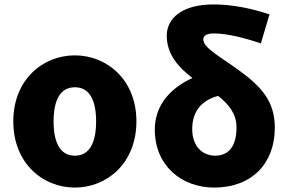

<svg xmlns="http://www.w3.org/2000/svg" viewBox="-20 -833 1304 867"><path d="M318 14C463 14 596 -96 596 -285C596 -473 463 -583 318 -583C173 -583 40 -473 40 -285C40 -96 173 14 318 14ZM318 -130C251 -130 222 -190 222 -285C222 -379 251 -439 318 -439C385 -439 414 -379 414 -285C414 -190 385 -130 318 -130Z M947 14C1118 14 1221 -96 1221 -256C1221 -377 1159 -443 1057 -517C973 -578 898 -617 898 -655C898 -671 912 -682 945 -682C1004 -682 1081 -663 1158 -637L1197 -768C1121 -794 1028 -813 945 -813C800 -813 733 -749 733 -672C733 -586 788 -527 849 -481C758 -439 679 -365 679 -248C679 -84 801 14 947 14ZM848 -250C848 -334 894 -381 965 -400C1014 -361 1048 -319 1048 -257C1048 -166 1007 -130 952 -130C895 -130 848 -171 848 -250Z"/></svg>

Font: Noto Sans JP Black
Style: Regular
Weight: 900
Designer: Ryoko NISHIZUKA 西塚涼子 (kana, bopomofo & ideographs); Paul D. Hunt (Latin, Greek & Cyrillic); Sandoll Communications 산돌커뮤니
Foundry: Adobe
Version: Version 2.002;hotconv 1.0.116;makeotfexe 2.5.65601